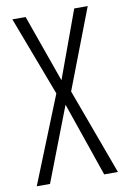

<svg xmlns="http://www.w3.org/2000/svg" viewBox="-82 -764 531 813"><g transform="rotate(-10 183.0 -357.0)"><path d="M358 0 222 -370 354 -714H296L190 -424L87 -714H30L159 -373L9 0H66L189 -319L299 0Z"/></g></svg>

Font: Noto Sans UI Condensed Light
Style: Regular
Weight: 300
Width: 3
Designer: Monotype Design Team
Foundry: Monotype Imaging Inc.
Version: Version 1.901